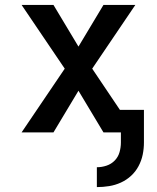

<svg xmlns="http://www.w3.org/2000/svg" viewBox="-20 -540 640 783"><path d="M375 223V142Q395 142 414.5 135.5Q434 129 448 114.5Q462 100 467.5 80.5Q473 61 473 41V0H402L300 -170L198 0H68L244 -260L68 -520H198L300 -350L402 -520H532L356 -260L469 -92H567V41Q567 66 562 90.5Q557 115 545 137.5Q533 160 514.5 177Q496 194 473 204.5Q450 215 425 219Q400 223 375 223Z"/></svg>

Font: Iosevka Semibold Extended
Style: Regular
Weight: 600
Width: 7
Monospace: yes
Designer: Belleve Invis
Foundry: Belleve Invis
Version: Version 32.5.0; ttfautohint (v1.8.4)